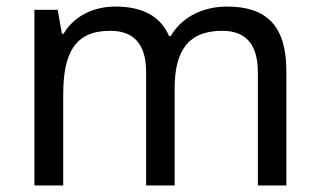

<svg xmlns="http://www.w3.org/2000/svg" viewBox="-20 -566 975 586"><path d="M673 -546C603 -546 537 -517 501 -456H496C470 -517 414 -546 332 -546C268 -546 207 -519 174 -463H169L156 -536H85V0H173V-278C173 -403 208 -472 316 -472C391 -472 426 -429 426 -345V0H513V-296C513 -410 554 -472 658 -472C732 -472 767 -429 767 -345V0H854V-349C854 -487 794 -546 673 -546Z"/></svg>

Font: Noto Sans Tifinagh Agraw Imazighen
Style: Regular
Weight: 400
Designer: JamraPatel
Foundry: JamraPatel LLC
Version: Version 2.006